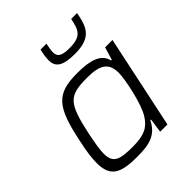

<svg xmlns="http://www.w3.org/2000/svg" viewBox="-207 -862 993 993"><g transform="rotate(-45 289.5 -365.0)"><path d="M367 -596C491 -596 508 -655 524 -738H481C467 -672 457 -637 368 -637C308 -637 292 -652 292 -683C292 -699 296 -716 300 -738H257C251 -713 247 -690 247 -669C247 -624 272 -596 367 -596ZM218 8C306 8 363 -4 400 -78H405L394 0H447L555 -510H501L480 -440H475C461 -499 402 -518 305 -518C151 -518 109 -467 66 -257C53 -199 47 -153 47 -118C47 -19 95 8 218 8ZM239 -45C143 -45 107 -57 107 -127C107 -157 115 -199 126 -255C166 -440 191 -465 325 -465C420 -465 458 -438 458 -367C458 -321 428 -170 391 -113C360 -65 324 -45 239 -45Z"/></g></svg>

Font: Saira UNSAM Light Italic
Style: Regular
Weight: 300
Italic angle: -12°
Designer: Hector Gatti with collaboration of the Omnibus-Type team
Foundry: Omnibus-Type
Version: Version 0.072;PS 000.072;hotconv 1.0.88;makeotf.lib2.5.64775